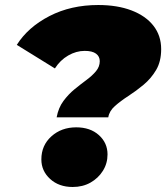

<svg xmlns="http://www.w3.org/2000/svg" viewBox="-20 -736 663 766"><path d="M206 -268Q213 -306 233 -333Q253 -360 277.5 -380Q302 -400 325 -417Q348 -434 363 -452Q378 -470 378 -492Q378 -511 363 -522Q348 -533 318 -533Q284 -533 252 -514.5Q220 -496 199 -463L47 -557Q92 -628 177.5 -672Q263 -716 372 -716Q448 -716 504.5 -694.5Q561 -673 592 -633.5Q623 -594 623 -540Q623 -491 603 -457Q583 -423 553 -398Q523 -373 492 -353Q461 -333 438.5 -313Q416 -293 412 -268ZM270 10Q215 10 180 -22Q145 -54 145 -100Q145 -156 185 -192Q225 -228 284 -228Q340 -228 374.5 -197Q409 -166 409 -120Q409 -84 390.5 -54.5Q372 -25 341 -7.5Q310 10 270 10Z"/></svg>

Font: Montserrat Black
Style: Italic
Weight: 900
Italic angle: -11.3°
Designer: Julieta Ulanovsky
Foundry: Julieta Ulanovsky
Version: Version 9.000; ttfautohint (v1.8.4.7-5d5b)